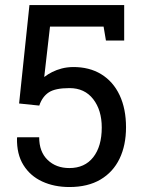

<svg xmlns="http://www.w3.org/2000/svg" viewBox="-20 -731 568 761"><path d="M254.9 10.3Q194.8 10.3 147.2 -11.7Q99.6 -33.7 72.8 -76.9Q45.9 -120.1 47.4 -184.1L48.3 -187H135.3Q135.3 -129.4 168.7 -97.2Q202.1 -64.9 254.9 -64.9Q315.9 -64.9 349.6 -107.9Q383.3 -150.9 383.3 -225.6Q383.3 -294.4 349.4 -338.1Q315.4 -381.8 255.4 -381.8Q198.7 -381.8 173.1 -364.7Q147.5 -347.7 135.7 -312.5L55.7 -320.8L96.7 -710.9H472.2V-570.3H399.9L390.6 -625.5H178.2L155.3 -425.8Q169.9 -437 187 -445.6Q204.1 -454.1 224.4 -459.5Q244.6 -464.8 268.6 -465.3Q334 -465.8 381.3 -436.8Q428.7 -407.7 454.1 -353.8Q479.5 -299.8 479.5 -226.6Q479.5 -155.3 453.9 -102.1Q428.2 -48.8 378.2 -19.3Q328.1 10.3 254.9 10.3Z"/></svg>

Font: Roboto Slab LO
Style: Regular
Weight: 400
Designer: Google
Version: Version 2.000